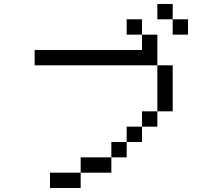

<svg xmlns="http://www.w3.org/2000/svg" viewBox="-20 -943 1040 963"><path d="M692.3 -307.7V-230.8H615.4V-307.7ZM615.4 -230.8V-153.8H538.5V-230.8ZM384.6 -76.9V0H230.8V-76.9ZM538.5 -153.8V-76.9H384.6V-153.8ZM769.2 -384.6V-307.7H692.3V-384.6ZM769.2 -615.4H846.2V-384.6H769.2ZM153.8 -692.3H769.2V-615.4H153.8ZM846.2 -846.2H923.1V-769.2H846.2ZM769.2 -923.1H846.2V-846.2H769.2ZM692.3 -769.2H769.2V-692.3H692.3ZM615.4 -846.2H692.3V-769.2H615.4Z"/></svg>

Font: Mintsoda - Lime Green 13x16
Style: Regular
Weight: 400
Designer: Mintsoda-15
Version: Version 1.0